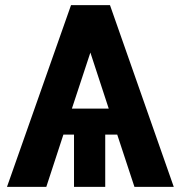

<svg xmlns="http://www.w3.org/2000/svg" viewBox="-20 -731 701 751"><path d="M438.5 -204.6H391.6V0H269.5V-204.6H228L161.1 0H7.3L257.8 -710.9H410.2L659.7 0H505.9ZM261.2 -306.2H405.3L333.5 -525.4Z"/></svg>

Font: Robotiche
Style: Bold
Weight: 700
Designer: Google
Version: Version 2.001150; 2014